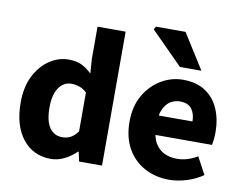

<svg xmlns="http://www.w3.org/2000/svg" viewBox="-81 -865 1254 989"><g transform="rotate(10 545.5 -370.5)"><path d="M242.1 12Q149.6 12 94.4 -57.4Q39.2 -126.9 39.2 -247.9Q39.2 -329 68.7 -387.2Q98.2 -445.3 145.4 -476.7Q192.7 -508.1 244.9 -508.1Q286.5 -508.1 314.2 -494.3Q341.9 -480.4 366.6 -456.4L361.3 -531.5V-700.6H508.3V0H388.3L377.7 -49.2H374.1Q348.2 -23.3 313.2 -5.6Q278.1 12 242.1 12ZM280.4 -108.3Q304.2 -108.3 323.9 -118.3Q343.5 -128.4 361.3 -152.7V-356.4Q341.9 -374.3 320.9 -381.1Q299.9 -387.8 279.2 -387.8Q255.4 -387.8 235.1 -373.1Q214.7 -358.3 202.3 -327.5Q189.8 -296.7 189.8 -249.5Q189.8 -176.9 214 -142.6Q238.1 -108.3 280.4 -108.3Z M860.4 12Q789.1 12 731.9 -18.8Q674.8 -49.6 641.6 -107.6Q608.5 -165.7 608.5 -248.2Q608.5 -328.8 642.4 -386.9Q676.2 -444.9 729.9 -476.5Q783.6 -508 843.2 -508Q914.2 -508 961.1 -476.6Q1008.1 -445.2 1031.1 -391.3Q1054.2 -337.4 1054.2 -270Q1054.2 -250.6 1052.1 -232.6Q1050.1 -214.5 1047.6 -203.3H722.5L721.4 -304.7H927.6Q927.6 -344.3 908.9 -369.7Q890.2 -395.2 846.4 -395.2Q822.3 -395.2 799.1 -382.2Q776 -369.1 761 -337Q746 -305 747.2 -248.2Q748.3 -191.9 767.7 -159.9Q787.2 -127.9 817.1 -114.6Q847 -101.3 880 -101.3Q908.6 -101.3 935.4 -109.4Q962.2 -117.6 988.4 -133L1036.2 -43.4Q998.8 -17.1 951.7 -2.6Q904.6 12 860.4 12ZM815.3 -570 648.8 -737.4 657.4 -753H812.4L927.7 -570Z"/></g></svg>

Font: Source Sans 3
Style: Regular
Weight: 200
Designer: Paul D. Hunt
Foundry: Adobe
Version: Version 3.046;hotconv 1.0.118;makeotfexe 2.5.65603